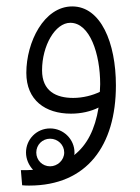

<svg xmlns="http://www.w3.org/2000/svg" viewBox="-20 -347 436 598"><path d="M71 231C251 231 341 106 341 -81C341 -214 294 -327 205 -327C117 -327 62 -216 62 -120C62 -35 121 7 201 7C233 7 263 0 287 -12C276 56 251 105 211 136C212 134 212 131 212 128C212 87 178 53 136 53C94 53 61 87 61 128C61 149 70 168 83 182C71 183 58 183 45 183L49 230C58 231 64 231 71 231ZM111 -128C111 -205 152 -276 199 -276C260 -276 292 -179 292 -85C292 -77 291 -69 291 -61C269 -50 238 -42 208 -42C155 -42 111 -63 111 -128ZM136 171C112 171 93 152 93 128C93 104 112 85 136 85C160 85 180 104 180 128C180 152 159 171 136 171Z"/></svg>

Font: Noto Sans Arabic Cond Light
Style: Regular
Weight: 300
Width: 3
Designer: Monotype Design Team, Nadine Chahine, Nizar Qandah and Khaled Hosny
Foundry: Monotype Imaging Inc.
Version: Version 2.012